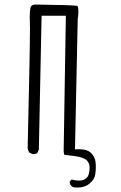

<svg xmlns="http://www.w3.org/2000/svg" viewBox="-20 -716 540 854"><path d="M113.3 -589.8Q113.3 -493.7 103 -56.2Q104.5 -45.4 110.4 -37.6L124.5 -30.8Q126 -30.3 129.2 -30.3Q132.3 -30.3 137 -31.5Q141.6 -32.7 146 -35.6L152.8 -50.3L165 -646H272.9Q263.2 -49.8 263.2 -48.1Q263.2 -46.4 263.2 -43.5Q263.7 -36.6 264.6 -32.7Q266.1 -26.9 267.6 -26.9L310.5 -22Q351.1 -17.1 366.7 -2Q377.4 9.3 378.4 25.4Q378.4 28.8 378.4 31.7Q378.4 47.4 374 61.5Q371.1 69.8 364.7 75.7Q352.5 87.4 331.5 87.4Q316.9 87.4 298.8 82.5Q293.5 85.9 290.5 91.3Q290 92.3 290 95.5Q290 98.6 291.5 102.5Q293 106.4 297.9 111.3Q304.2 117.7 313.5 117.7H314Q320.3 118.2 325.7 118.2Q356 118.2 376.5 102.1Q400.9 83 403.8 58.1Q406.2 41.5 406.2 27.8Q406.2 14.2 404.8 3.4Q402.3 -19 383.8 -36.6Q366.7 -52.2 334.5 -52.2Q331.1 -52.2 313.5 -51.8L325.7 -630.9Q328.6 -650.9 328.6 -661.6Q328.6 -672.4 328.1 -676.8Q327.6 -681.2 326.7 -684.1Q325.2 -689.5 323.7 -689.9Q302.7 -693.8 137.2 -695.8Q121.6 -694.8 117.2 -686Q116.2 -684.1 115.2 -680.7Q112.3 -665.5 112.3 -638.2Q112.3 -627 112.8 -616.9Q113.3 -606.9 113.3 -589.8Z"/></svg>

Font: NaikaiFont
Style: ExtraLight
Weight: 200
Version: Version 1.89